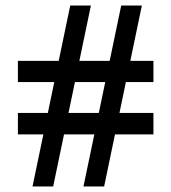

<svg xmlns="http://www.w3.org/2000/svg" viewBox="-20 -671 622 697"><path d="M537 -450V-373H45V-450ZM45 -183V-261H537V-183ZM235 -651H310L173 6H98ZM420 -651H495L358 6H283Z"/></svg>

Font: Narnoor
Style: Bold
Weight: 700
Designer: S. Sridhar Murthy
Foundry: SIL International
Version: Version 3.000